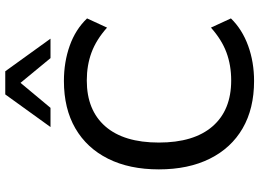

<svg xmlns="http://www.w3.org/2000/svg" viewBox="-148 -829 986 730"><g transform="rotate(-90 345.0 -464.0)"><path d="M402 9Q297 9 222 -34.5Q147 -78 106.5 -159.5Q66 -241 66 -353Q66 -465 106.5 -546Q147 -627 222 -670.5Q297 -714 402 -714Q474 -714 536 -692Q598 -670 640 -626L605 -550Q559 -591 510.5 -609Q462 -627 404 -627Q291 -627 229.5 -556.5Q168 -486 168 -353Q168 -220 229.5 -149Q291 -78 404 -78Q462 -78 510.5 -96Q559 -114 605 -155L640 -79Q598 -36 536 -13.5Q474 9 402 9ZM227 -765 351 -937H439L563 -765H489L395 -879L300 -765Z"/></g></svg>

Font: Nunito Sans 10pt Medium
Style: Regular
Weight: 500
Designer: Vernon Adams
Foundry: Vernon Adams
Version: Version 3.101;gftools[0.9.27]